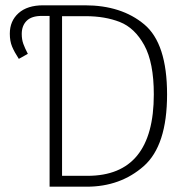

<svg xmlns="http://www.w3.org/2000/svg" viewBox="-20 -704 720 724"><path d="M610 -348Q610 -155 522 -77.5Q434 0 307 0H167V-644H138Q99 -644 80.5 -625.5Q62 -607 62 -576Q62 -555 68 -538.5Q74 -522 85 -501L51 -482Q34 -508 25.5 -528.5Q17 -549 17 -577Q17 -625 50 -654.5Q83 -684 143 -684H300Q438 -684 524 -612Q610 -540 610 -348ZM560 -348Q560 -468 524 -533.5Q488 -599 432 -621Q376 -643 303 -643H214V-41H310Q560 -41 560 -348Z"/></svg>

Font: FiraGO ExtraLight
Style: Regular
Weight: 200
Designer: bBox Type
Foundry: bBox Type GmbH
Version: Version 1.001